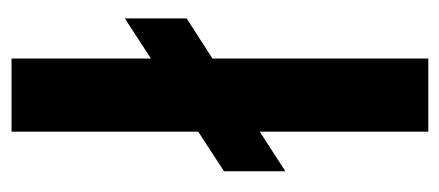

<svg xmlns="http://www.w3.org/2000/svg" viewBox="-240 -540 780 341"><g transform="rotate(90 150.5 -370.0)"><path d="M284.7 -377.4 214.4 -331.5V0H84.5V-247.6L13.2 -201.2V-311L84.5 -356.9V-740.2H214.4V-440.9L284.7 -486.3Z"/></g></svg>

Font: Selawik Semibold
Style: Regular
Weight: 600
Designer: Aaron Bell
Foundry: Microsoft Corporation
Version: Version 1.01